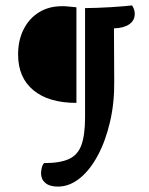

<svg xmlns="http://www.w3.org/2000/svg" viewBox="-20 -604 553 711"><path d="M194 87Q164 87 148 73.5Q132 60 132 38Q132 29 134.5 18Q137 7 143 0Q202 0 235 -15Q268 -30 281.5 -67Q295 -104 295 -170V-574Q313 -574 339 -575Q365 -576 391.5 -577.5Q418 -579 439 -581Q460 -583 469 -584Q479 -569 479 -553Q479 -528 458.5 -514Q438 -500 402 -499L403 -304Q404 -224 387.5 -153Q371 -82 342 -28Q313 26 275 56.5Q237 87 194 87ZM263 -223Q160 -223 103.5 -270Q47 -317 47 -402Q47 -455 67.5 -495.5Q88 -536 124.5 -558.5Q161 -581 209 -581Q215 -581 219 -581Q223 -581 232 -580Q241 -579 263 -577Z"/></svg>

Font: Petrona SemiBold
Style: Regular
Weight: 600
Designer: Ringo R. Seeber
Foundry: Ringo R. Seeber
Version: Version 2.001; ttfautohint (v1.8.3)